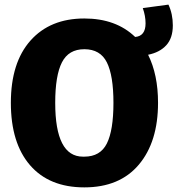

<svg xmlns="http://www.w3.org/2000/svg" viewBox="-20 -793 768 831"><path d="M345 18Q193 18 110 -78Q27 -174 27 -348Q27 -522 112 -617.5Q197 -713 345 -713Q482 -713 565 -633Q610 -637 610 -692Q610 -724 598 -758L709 -773Q728 -733 728 -683Q728 -628 699.5 -597Q671 -566 621 -556Q664 -470 664 -348Q664 -179 581 -80.5Q498 18 345 18ZM345 -115Q414 -115 442.5 -172Q471 -229 471 -348Q471 -466 442.5 -523Q414 -580 345 -580Q277 -580 248 -523Q219 -466 219 -348Q219 -115 339 -115Z"/></svg>

Font: Trujillo ExtraBold
Style: Regular
Weight: 800
Designer: Fira Sans original fonts by bBox Type GmbH, Carrois Corporate GbR, & Edenspiekermann AG / Changes by Cristiano Sobral
Foundry: Fira Sans original fonts by bBox Type GmbH, Carrois Corporate GbR, & Edenspiekermann AG / Changes by Cristiano Sobral
Version: Version 4.301;July 28, 2020;FontCreator 13.0.0.2655 64-bit